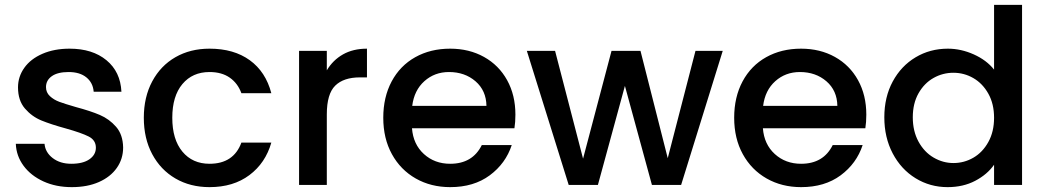

<svg xmlns="http://www.w3.org/2000/svg" viewBox="-20 -760 4295 789"><path d="M275 9Q210 9 158.5 -14.5Q107 -38 77 -78.5Q47 -119 45 -169H163Q166 -134 196.5 -110.5Q227 -87 273 -87Q321 -87 347.5 -105.5Q374 -124 374 -153Q374 -184 344.5 -199Q315 -214 251 -232Q189 -249 150 -265Q111 -281 82.5 -314Q54 -347 54 -401Q54 -445 80 -481.5Q106 -518 154.5 -539Q203 -560 266 -560Q360 -560 417.5 -512.5Q475 -465 479 -383H365Q362 -420 335 -442Q308 -464 262 -464Q217 -464 193 -447Q169 -430 169 -402Q169 -380 185 -365Q201 -350 224 -341.5Q247 -333 292 -320Q352 -304 390.5 -287.5Q429 -271 457 -239Q485 -207 486 -154Q486 -107 460 -70Q434 -33 386.5 -12Q339 9 275 9Z M571 -276Q571 -361 605.5 -425.5Q640 -490 701 -525Q762 -560 841 -560Q941 -560 1006.5 -512.5Q1072 -465 1095 -377H972Q957 -418 924 -441Q891 -464 841 -464Q771 -464 729.5 -414.5Q688 -365 688 -276Q688 -187 729.5 -137Q771 -87 841 -87Q940 -87 972 -174H1095Q1071 -90 1005 -40.5Q939 9 841 9Q762 9 701 -26.5Q640 -62 605.5 -126.5Q571 -191 571 -276Z M1323 -471Q1348 -513 1389.5 -536.5Q1431 -560 1488 -560V-442H1459Q1392 -442 1357.5 -408Q1323 -374 1323 -290V0H1209V-551H1323Z M2098 -289Q2098 -258 2094 -233H1673Q1678 -167 1722 -127Q1766 -87 1830 -87Q1922 -87 1960 -164H2083Q2058 -88 1992.5 -39.5Q1927 9 1830 9Q1751 9 1688.5 -26.5Q1626 -62 1590.5 -126.5Q1555 -191 1555 -276Q1555 -361 1589.5 -425.5Q1624 -490 1686.5 -525Q1749 -560 1830 -560Q1908 -560 1969 -526Q2030 -492 2064 -430.5Q2098 -369 2098 -289ZM1979 -325Q1978 -388 1934 -426Q1890 -464 1825 -464Q1766 -464 1724 -426.5Q1682 -389 1674 -325Z M2950 -551 2779 0H2659L2548 -407L2437 0H2317L2145 -551H2261L2376 -108L2493 -551H2612L2724 -110L2838 -551Z M3540 -289Q3540 -258 3536 -233H3115Q3120 -167 3164 -127Q3208 -87 3272 -87Q3364 -87 3402 -164H3525Q3500 -88 3434.5 -39.5Q3369 9 3272 9Q3193 9 3130.5 -26.5Q3068 -62 3032.5 -126.5Q2997 -191 2997 -276Q2997 -361 3031.5 -425.5Q3066 -490 3128.5 -525Q3191 -560 3272 -560Q3350 -560 3411 -526Q3472 -492 3506 -430.5Q3540 -369 3540 -289ZM3421 -325Q3420 -388 3376 -426Q3332 -464 3267 -464Q3208 -464 3166 -426.5Q3124 -389 3116 -325Z M3614 -278Q3614 -361 3648.5 -425Q3683 -489 3742.5 -524.5Q3802 -560 3875 -560Q3929 -560 3981.5 -536.5Q4034 -513 4065 -474V-740H4180V0H4065V-83Q4037 -43 3987.5 -17Q3938 9 3874 9Q3802 9 3742.5 -27.5Q3683 -64 3648.5 -129.5Q3614 -195 3614 -278ZM4065 -276Q4065 -333 4041.5 -375Q4018 -417 3980 -439Q3942 -461 3898 -461Q3854 -461 3816 -439.5Q3778 -418 3754.5 -376.5Q3731 -335 3731 -278Q3731 -221 3754.5 -178Q3778 -135 3816.5 -112.5Q3855 -90 3898 -90Q3942 -90 3980 -112Q4018 -134 4041.5 -176.5Q4065 -219 4065 -276Z"/></svg>

Font: Poppins Cyr Med
Style: Regular
Weight: 500
Designer: Ninad Kale (Devanagari), Jonny Pinhorn (Latin)
Foundry: Indian Type Foundry
Version: 4.004